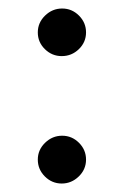

<svg xmlns="http://www.w3.org/2000/svg" viewBox="-20 -435 279 451"><path d="M85.4 -20.5Q68.8 -37.1 68.8 -60.1Q68.8 -83 85.9 -99.6Q103 -116.2 126 -116.2Q148.9 -116.2 165.5 -99.6Q182.1 -83 182.1 -60.1Q182.1 -37.1 165 -20.5Q147.9 -3.9 125 -3.9Q102.1 -3.9 85.4 -20.5ZM125 -303.2Q102.1 -303.2 85.4 -319.6Q68.8 -335.9 68.8 -358.9Q68.8 -381.8 85.9 -398.4Q103 -415 126 -415Q148.9 -415 165.5 -398.4Q182.1 -381.8 182.1 -358.9Q182.1 -335.9 165.3 -319.6Q148.4 -303.2 125 -303.2Z"/></svg>

Font: Common Serif News
Style: Regular
Weight: 450
Designer: Philipp H. Poll, Khaled Hosny
Foundry: Stefan Peev, Context Ltd.
Version: Version 1.026